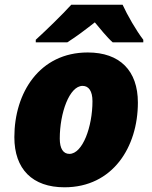

<svg xmlns="http://www.w3.org/2000/svg" viewBox="-20 -786 647 816"><path d="M132 -617V-606H266C307 -632 346 -662 383 -691C401 -669 437 -625 459 -606H589V-617C559 -656 521 -722 501 -766H283C244 -723 178 -659 132 -617ZM254 10C459 10 566 -161 566 -350C566 -486 489 -563 353 -563C148 -563 41 -392 41 -203C41 -67 118 10 254 10ZM275 -132C249 -132 234 -154 234 -197C234 -306 275 -421 331 -421C357 -421 373 -399 373 -356C373 -247 331 -132 275 -132Z"/></svg>

Font: Noto Sans Black
Style: Italic
Weight: 900
Italic angle: -12°
Designer: Monotype Design Team
Foundry: Monotype Imaging Inc.
Version: Version 2.013